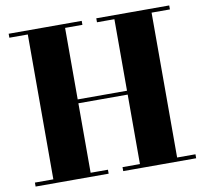

<svg xmlns="http://www.w3.org/2000/svg" viewBox="-82 -839 990 928"><g transform="rotate(-10 413.0 -375.0)"><path d="M807 -750V-730.5H717V-19.5H807V0H449V-19.5H534.5V-360.5H292.5V-19.5H377.5V0H19V-19.5H109.5V-730.5H19V-750H377.5V-730.5H292.5V-379.5H534.5V-730.5H449V-750Z"/></g></svg>

Font: Bodoni Moda 11pt ExtraBold
Style: Regular
Weight: 800
Designer: Owen Earl
Foundry: indestructible type
Version: Version 2.004